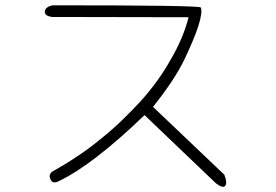

<svg xmlns="http://www.w3.org/2000/svg" viewBox="-20 -694 1040 724"><path d="M178 -674Q727 -674 737 -666Q741 -656 738.5 -639Q736 -622 728 -596Q720 -571 706.5 -539Q693 -507 675 -469Q656 -430 626.5 -385.5Q597 -341 557 -291L826 -35Q838 -5 829 7Q820 17 794 -3L525 -260Q331 -73 202 -11Q177 2 169 -21Q161 -41 188 -53Q234 -79 277.5 -108.5Q321 -138 361 -171Q402 -204 439.5 -240Q477 -276 511 -313Q545 -351 573.5 -390.5Q602 -430 624 -470Q647 -509 664 -549Q681 -589 691 -629L177 -630Q147 -634 149 -651Q151 -668 178 -674Z"/></svg>

Font: Yomogi
Style: Regular
Weight: 400
Designer: satsuyako
Foundry: satsuyako
Version: Version 3.100